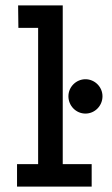

<svg xmlns="http://www.w3.org/2000/svg" viewBox="-20 -690 415 710"><path d="M43 0H319V-83H212V-670H47L48 -587H121V-83H43ZM296 -270C331 -270 359 -299 359 -334C359 -369 330 -397 296 -397C262 -397 233 -369 233 -334C233 -299 261 -270 296 -270Z"/></svg>

Font: Inconsolata Condensed
Style: Bold
Weight: 700
Width: 3
Monospace: yes
Designer: Raph Levien, Cyreal, Brenton Simpson
Foundry: Raph Levien, Cyreal, Google
Version: Version 3.100